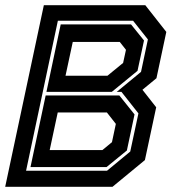

<svg xmlns="http://www.w3.org/2000/svg" viewBox="-32 -720 688 740"><path d="M-12 0 137 -700H528L609 -597L571 -418.5L517 -374L570 -306.5L526.5 -103L401.5 0ZM68.5 -62H380.5L470 -136L501.5 -283L436 -366H418L511.5 -443L538 -568L481 -640H191ZM85.5 -76 144 -352H428L486.5 -279L457 -140L378.5 -76ZM147 -366 202 -626H473L523 -564L498 -447L399 -366ZM159.5 -141.5H362.5L399.5 -172L414.5 -242.5L380 -286.5H190.5ZM220.5 -428H382L442.5 -477.5L453.5 -528L429.5 -558.5H248.5Z"/></svg>

Font: Tourney Thin
Style: Italic
Weight: 100
Italic angle: -12°
Designer: Tyler Finck
Foundry: Etcetera Type Co
Version: Version 1.015